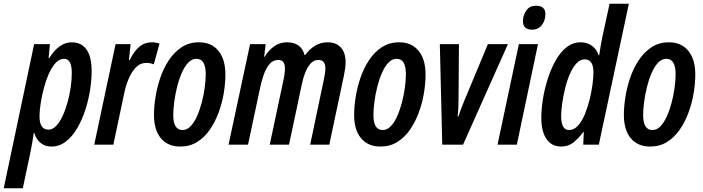

<svg xmlns="http://www.w3.org/2000/svg" viewBox="-73 -780 3790 1035"><path d="M-53 235 111 -542H196L189 -466H192Q245 -552 314 -552Q365 -552 393 -513.5Q421 -475 421 -396Q421 -350 412.5 -295Q404 -240 386.5 -186.5Q369 -133 343 -88.5Q317 -44 282 -17Q247 10 204 10Q170 10 146 -9.5Q122 -29 112 -63H109Q105 -37 101 -12Q97 13 93 31L50 235ZM188 -81Q211 -81 230.5 -102Q250 -123 265.5 -157Q281 -191 292 -231.5Q303 -272 308.5 -312.5Q314 -353 314 -386Q314 -463 273 -463Q247 -463 226.5 -440.5Q206 -418 190 -381.5Q174 -345 163 -303Q152 -261 146 -221.5Q140 -182 140 -153Q140 -81 188 -81Z M435 0 550 -542H631L622 -456H626Q650 -505 678.5 -528.5Q707 -552 747 -552Q766 -552 787 -545L756 -433Q737 -441 716 -441Q683 -441 659.5 -416.5Q636 -392 620.5 -355Q605 -318 597 -279L538 0Z M899 10Q832 10 794.5 -34.5Q757 -79 757 -161Q757 -203 765 -255Q773 -307 790.5 -359Q808 -411 836.5 -454.5Q865 -498 905.5 -525Q946 -552 1000 -552Q1067 -552 1104.5 -506Q1142 -460 1142 -379Q1142 -330 1133 -276.5Q1124 -223 1105 -172Q1086 -121 1057.5 -80Q1029 -39 989.5 -14.5Q950 10 899 10ZM911 -79Q935 -79 954.5 -99.5Q974 -120 989 -153.5Q1004 -187 1014.5 -227Q1025 -267 1030.5 -307Q1036 -347 1036 -380Q1036 -420 1024 -441.5Q1012 -463 986 -463Q961 -463 941 -441.5Q921 -420 906 -385Q891 -350 881 -309Q871 -268 866 -229Q861 -190 861 -160Q861 -79 911 -79Z M1159 0 1275 -542H1359L1351 -474H1354Q1376 -511 1406.5 -531.5Q1437 -552 1473 -552Q1551 -552 1569 -483H1572Q1595 -515 1625.5 -533.5Q1656 -552 1693 -552Q1739 -552 1764.5 -524Q1790 -496 1790 -443Q1790 -427 1787 -407.5Q1784 -388 1780 -368L1702 0H1599L1671 -343Q1675 -362 1678 -380Q1681 -398 1681 -410Q1681 -457 1644 -457Q1619 -457 1601.5 -437.5Q1584 -418 1572.5 -389Q1561 -360 1555 -330L1485 0H1381L1455 -348Q1459 -366 1461 -382.5Q1463 -399 1463 -411Q1463 -457 1427 -457Q1398 -457 1378.5 -433Q1359 -409 1346.5 -371Q1334 -333 1326 -292L1264 0Z M1978 10Q1911 10 1873.5 -34.5Q1836 -79 1836 -161Q1836 -203 1844 -255Q1852 -307 1869.5 -359Q1887 -411 1915.5 -454.5Q1944 -498 1984.5 -525Q2025 -552 2079 -552Q2146 -552 2183.5 -506Q2221 -460 2221 -379Q2221 -330 2212 -276.5Q2203 -223 2184 -172Q2165 -121 2136.5 -80Q2108 -39 2068.5 -14.5Q2029 10 1978 10ZM1990 -79Q2014 -79 2033.5 -99.5Q2053 -120 2068 -153.5Q2083 -187 2093.5 -227Q2104 -267 2109.5 -307Q2115 -347 2115 -380Q2115 -420 2103 -441.5Q2091 -463 2065 -463Q2040 -463 2020 -441.5Q2000 -420 1985 -385Q1970 -350 1960 -309Q1950 -268 1945 -229Q1940 -190 1940 -160Q1940 -79 1990 -79Z M2311 0 2298 -542H2401L2399 -270Q2399 -246 2398 -210Q2397 -174 2394 -152H2398Q2405 -174 2413 -194.5Q2421 -215 2429 -235L2557 -542H2665L2423 0Z M2796 -620Q2746 -620 2746 -666Q2746 -696 2763.5 -722.5Q2781 -749 2817 -749Q2867 -749 2867 -704Q2867 -669 2847.5 -644.5Q2828 -620 2796 -620ZM2609 0 2724 -542H2827L2713 0Z M2952 10Q2901 10 2873 -30.5Q2845 -71 2845 -145Q2845 -188 2853 -241.5Q2861 -295 2878 -349.5Q2895 -404 2920 -450Q2945 -496 2979.5 -524Q3014 -552 3057 -552Q3091 -552 3117 -534Q3143 -516 3154 -482H3157Q3161 -508 3165 -532.5Q3169 -557 3173 -576L3213 -760H3317L3155 0H3071L3074 -68H3071Q3043 -31 3016 -10.5Q2989 10 2952 10ZM2994 -79Q3021 -79 3042.5 -102.5Q3064 -126 3079.5 -163.5Q3095 -201 3105.5 -243.5Q3116 -286 3121 -325Q3126 -364 3126 -390Q3126 -460 3079 -460Q3054 -460 3034 -438Q3014 -416 2998.5 -380Q2983 -344 2973 -302.5Q2963 -261 2957.5 -222Q2952 -183 2952 -155Q2952 -79 2994 -79Z M3432 10Q3365 10 3327.5 -34.5Q3290 -79 3290 -161Q3290 -203 3298 -255Q3306 -307 3323.5 -359Q3341 -411 3369.5 -454.5Q3398 -498 3438.5 -525Q3479 -552 3533 -552Q3600 -552 3637.5 -506Q3675 -460 3675 -379Q3675 -330 3666 -276.5Q3657 -223 3638 -172Q3619 -121 3590.5 -80Q3562 -39 3522.5 -14.5Q3483 10 3432 10ZM3444 -79Q3468 -79 3487.5 -99.5Q3507 -120 3522 -153.5Q3537 -187 3547.5 -227Q3558 -267 3563.5 -307Q3569 -347 3569 -380Q3569 -420 3557 -441.5Q3545 -463 3519 -463Q3494 -463 3474 -441.5Q3454 -420 3439 -385Q3424 -350 3414 -309Q3404 -268 3399 -229Q3394 -190 3394 -160Q3394 -79 3444 -79Z"/></svg>

Font: Noto Sans ExtraCondensed SemiBold
Style: Italic
Weight: 600
Width: 2
Italic angle: -12°
Designer: Monotype Design Team
Foundry: Monotype Imaging Inc.
Version: Version 2.013; ttfautohint (v1.8.4.7-5d5b)